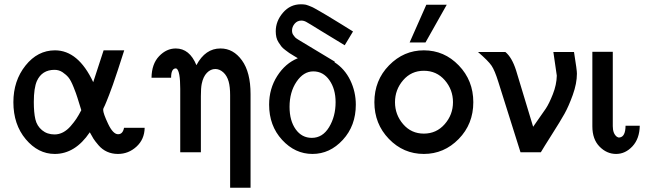

<svg xmlns="http://www.w3.org/2000/svg" viewBox="-20 -717 3058 904"><path d="M43 -235.8Q43 -336.9 100.1 -408.4Q157.2 -480 238.8 -480Q348.6 -480 418.9 -330.1L467.8 -480H564.9Q548.8 -429.2 534.9 -387.2Q521 -345.2 511.5 -318.1Q502 -291 493.9 -270.5Q485.8 -250 481.4 -239Q477.1 -228 473.6 -220.5Q470.2 -212.9 468.5 -210Q466.8 -207 466.3 -204.6Q465.8 -202.1 465.8 -199.2Q465.8 -183.1 489 -134Q512.2 -85 536.1 -85Q558.1 -85 564 -115.2H661.1Q660.2 -61 622.6 -26.6Q585 7.8 535.2 7.8Q507.3 7.8 484.1 -2.7Q460.9 -13.2 443.8 -33.2Q426.8 -53.2 419.9 -64.2Q413.1 -75.2 402.8 -94.2Q334 7.8 237.8 7.8Q159.7 7.8 101.3 -61.5Q43 -130.9 43 -235.8ZM139.2 -236.8Q139.2 -187 146.5 -155.5Q153.8 -124 178 -104Q202.1 -84 236.8 -84Q257.8 -84 276.9 -94Q295.9 -104 312.5 -123Q329.1 -142.1 339.6 -158Q350.1 -173.8 362.8 -198.2Q349.6 -240.2 344.2 -258.1Q338.9 -275.9 326.4 -306.9Q314 -337.9 303 -351.6Q292 -365.2 274.9 -376.7Q257.8 -388.2 236.8 -388.2Q177.7 -388.2 153.8 -335.9Q139.2 -302.7 139.2 -236.8Z M693.4 -351.1Q694.3 -416 729 -452.4Q763.7 -488.8 807.6 -488.8Q872.6 -488.8 904.8 -410.2Q946.8 -489.3 1018.6 -488.8Q1078.6 -488.8 1119.1 -432.9Q1159.7 -377 1159.7 -273.9V167H1063.5V-269Q1063.5 -308.1 1056.6 -333Q1048.8 -360.8 1031.2 -376.5Q1013.7 -392.1 993.7 -392.1Q971.7 -392.1 954.1 -374Q936.5 -356 929.7 -321.8Q925.8 -302.7 925.8 -264.2V0H828.6V-298.8Q828.6 -381.8 811.5 -394L806.6 -395Q785.6 -393.1 785.6 -351.1Z M1247.1 -224.1Q1247.1 -299.3 1285.2 -359.1Q1323.2 -418.9 1382.3 -442.9Q1379.4 -444.8 1363.3 -454.3Q1347.2 -463.9 1342 -467.5Q1336.9 -471.2 1323.5 -481.2Q1310.1 -491.2 1304.7 -498.5Q1299.3 -505.9 1291.7 -517.3Q1284.2 -528.8 1281.2 -542Q1278.3 -555.2 1278.3 -569.8Q1278.3 -617.7 1312.3 -657.2Q1346.2 -696.8 1397 -696.8Q1403.8 -696.8 1409.4 -696.3Q1415 -695.8 1420.2 -694.8Q1425.3 -693.8 1432.1 -690.9Q1439 -688 1445.6 -685.5Q1452.1 -683.1 1463.6 -676.5Q1475.1 -669.9 1484.6 -664.6Q1494.1 -659.2 1512.7 -648.2Q1531.2 -637.2 1546.6 -627.7Q1562 -618.2 1590.1 -601.1Q1618.2 -584 1642.1 -568.8L1603 -503.9Q1554.2 -533.7 1491.2 -571.8Q1433.1 -607.9 1421.6 -614Q1410.2 -620.1 1398.9 -620.1Q1379.9 -620.1 1367.4 -605.5Q1355 -590.8 1355 -573.2Q1355 -567.4 1356.4 -561.8Q1357.9 -556.2 1361.6 -551.5Q1365.2 -546.9 1367.7 -543.5Q1370.1 -540 1375 -536.6Q1379.9 -533.2 1382.6 -531.5Q1385.3 -529.8 1390.1 -526.9L1395 -523.9L1556.2 -426.8L1555.2 -423.8Q1603 -393.1 1629.2 -339.1Q1655.3 -285.2 1655.3 -224.1Q1655.3 -125 1594.2 -58.6Q1533.2 7.8 1451.2 7.8Q1369.1 7.8 1308.1 -58.6Q1247.1 -125 1247.1 -224.1ZM1343.3 -213.9Q1343.3 -148.9 1372.1 -108.4Q1400.9 -67.9 1448.2 -67.9Q1499 -67.9 1529.5 -118.4Q1560.1 -168.9 1560.1 -235.8Q1560.1 -297.9 1531 -339.4Q1502 -380.9 1455.1 -380.9Q1409.2 -380.9 1376.2 -332.3Q1343.3 -283.7 1343.3 -213.9Z M1742.7 -235.8Q1742.7 -338.9 1811.8 -409.4Q1880.9 -480 1975.6 -480Q2071.8 -480 2140.1 -408.9Q2208.5 -337.9 2208.5 -235.8Q2208.5 -132.8 2139.6 -62.5Q2070.8 7.8 1975.6 7.8Q1879.4 7.8 1811 -63Q1742.7 -133.8 1742.7 -235.8ZM1975.6 -383.8Q1916.5 -383.8 1878.2 -339.4Q1839.8 -294.9 1839.8 -235.8Q1839.8 -176.8 1878.2 -132.3Q1916.5 -87.9 1975.6 -87.9Q2034.7 -87.9 2073.7 -132.3Q2112.8 -176.8 2112.8 -235.8Q2112.8 -294.9 2074.2 -339.4Q2035.6 -383.8 1975.6 -383.8ZM1908.7 -517.1 1987.3 -694.8H2083.5L1983.4 -517.1Z M2230.5 -472.2H2359.4Q2390.1 -447.3 2409.7 -386.2L2490.2 -120.1Q2534.2 -182.1 2549.8 -205.6Q2565.4 -229 2583 -273.4Q2600.6 -317.9 2601.6 -360.8L2585.4 -472.2H2682.6Q2696.8 -384.3 2696.3 -370.1Q2696.3 -324.2 2676.8 -270Q2657.2 -215.8 2637.9 -181.4Q2618.7 -147 2578.6 -84Q2538.6 -21 2526.4 0H2430.7L2326.7 -330.1Q2309.6 -385.3 2294.4 -407.7Q2279.3 -430.2 2230.5 -472.2Z M2769 -122.1V-473.1H2865.2V-123Q2865.2 -87.9 2884.3 -73.2L2891.1 -69.8H2897.9Q2924.8 -73.7 2925.3 -125H2992.2Q2991.2 -64 2957.8 -28.1Q2924.3 7.8 2880.9 7.8Q2836.9 7.8 2803 -26.6Q2769 -61 2769 -122.1Z"/></svg>

Font: CMU Bright
Style: SemiBold
Weight: 600
Version: Version 0.7.0